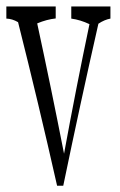

<svg xmlns="http://www.w3.org/2000/svg" viewBox="-26 -598 381 608"><path d="M323.7 -577.6Q323.7 -563 323.7 -539.1Q304.7 -535.6 285.6 -522.9Q228.5 -271.5 174.3 -9.8H154.8Q95.2 -273.9 31.2 -527.8Q12.7 -538.6 -5.9 -539.1Q-5.9 -563 -5.9 -577.6H150.4Q150.4 -563.5 150.4 -539.6Q122.1 -536.6 91.8 -523.9Q135.3 -322.8 176.8 -111.3Q215.3 -321.3 257.3 -521.5Q228.5 -535.2 199.7 -539.1Q199.7 -563 199.7 -577.6Z"/></svg>

Font: Scarab Serif
Style: Condensed-Light
Weight: 300
Designer: John Roberts
Foundry: Scarab
Version: 1.0